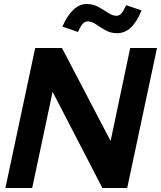

<svg xmlns="http://www.w3.org/2000/svg" viewBox="-20 -940 805 960"><path d="M7 0 156 -700H290L533 -235L631 -700H765L616 0H492L243 -481L141 0ZM370 -780 292 -807Q342 -920 414 -920Q445 -920 471.5 -905.5Q498 -891 520.5 -876Q543 -861 562 -861Q576 -861 586.5 -872.5Q597 -884 611 -914L688 -888Q664 -830 634 -802Q604 -774 565 -774Q534 -774 508 -788.5Q482 -803 460.5 -818Q439 -833 418 -833Q404 -833 393 -820.5Q382 -808 370 -780Z"/></svg>

Font: Red Hat Display ExtraBold
Style: Italic
Weight: 800
Italic angle: -12°
Designer: Pentagram, MCKL
Foundry: Pentagram, MCKL
Version: Version 1.023